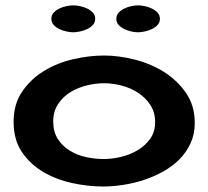

<svg xmlns="http://www.w3.org/2000/svg" viewBox="-20 -676 770 710"><path d="M365.2 -470.7Q418.9 -470.7 478.5 -455.6Q538.1 -440.4 586.9 -409.7Q635.7 -378.9 668 -332Q700.2 -285.2 700.2 -221.7Q700.2 -179.7 684.6 -146Q668.9 -112.3 643.1 -86.4Q617.2 -60.5 583 -41.5Q548.8 -22.5 511.2 -10.3Q473.6 2 434.6 7.8Q395.5 13.7 361.3 13.7Q305.7 13.7 247.1 1Q188.5 -11.7 140.1 -40Q91.8 -68.4 61 -113.8Q30.3 -159.2 30.3 -225.6Q30.3 -291 62 -337.4Q93.8 -383.8 142.6 -413.6Q191.4 -443.4 250.5 -457Q309.6 -470.7 365.2 -470.7ZM176.8 -226.6Q176.8 -188.5 193.8 -162.1Q210.9 -135.7 237.8 -119.1Q264.6 -102.5 297.9 -95.2Q331.1 -87.9 363.3 -87.9Q393.6 -87.9 426.8 -95.7Q460 -103.5 488.3 -120.1Q516.6 -136.7 535.2 -162.6Q553.7 -188.5 553.7 -224.6Q553.7 -260.7 536.1 -287.6Q518.6 -314.5 491.2 -332.5Q463.9 -350.6 430.2 -359.4Q396.5 -368.2 365.2 -368.2Q333 -368.2 299.8 -359.9Q266.6 -351.6 239.3 -334.5Q211.9 -317.4 194.3 -290.5Q176.8 -263.7 176.8 -226.6ZM332 -606.4Q332 -592.8 323.2 -583.5Q314.5 -574.2 302.2 -568.4Q290 -562.5 275.9 -559.6Q261.7 -556.6 251 -556.6Q240.2 -556.6 226.1 -559.6Q211.9 -562.5 199.7 -568.4Q187.5 -574.2 178.7 -583.5Q169.9 -592.8 169.9 -606.4Q169.9 -620.1 178.7 -629.4Q187.5 -638.7 199.7 -644.5Q211.9 -650.4 226.1 -653.3Q240.2 -656.2 251 -656.2Q261.7 -656.2 275.9 -653.3Q290 -650.4 302.2 -644.5Q314.5 -638.7 323.2 -629.4Q332 -620.1 332 -606.4ZM490.2 -656.2Q501 -656.2 515.1 -653.3Q529.3 -650.4 541.5 -644.5Q553.7 -638.7 562.5 -629.4Q571.3 -620.1 571.3 -606.4Q571.3 -592.8 562.5 -583.5Q553.7 -574.2 541.5 -568.4Q529.3 -562.5 515.1 -559.6Q501 -556.6 490.2 -556.6Q479.5 -556.6 465.8 -559.6Q452.1 -562.5 439.9 -568.4Q427.7 -574.2 418.9 -583.5Q410.2 -592.8 410.2 -606.4Q410.2 -620.1 418.9 -629.4Q427.7 -638.7 439.9 -644.5Q452.1 -650.4 465.8 -653.3Q479.5 -656.2 490.2 -656.2Z"/></svg>

Font: Cherry Cream Soda
Style: Regular
Weight: 400
Designer: Font Diner, Inc
Foundry: Font Diner, Inc
Version: Version 1.000